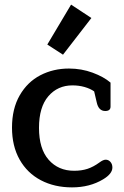

<svg xmlns="http://www.w3.org/2000/svg" viewBox="-20 -798 538 832"><path d="M185 -605 288 -778 376 -720 253 -561ZM32 -245Q32 -327 65.5 -385Q99 -443 155 -472Q211 -501 279 -501Q333 -501 381.5 -483Q430 -465 459 -440V-336Q459 -317 436 -317Q407 -317 399 -355L388 -402Q371 -414 346.5 -421Q322 -428 294 -428Q230 -428 189.5 -381Q149 -334 149 -244Q149 -153 191 -105.5Q233 -58 301 -58Q334 -58 359.5 -66.5Q385 -75 411 -94Q427 -106 438 -106Q450 -106 458.5 -96.5Q467 -87 467 -72Q467 -45 427 -21Q369 14 292 14Q216 14 157 -17Q98 -48 65 -106.5Q32 -165 32 -245Z"/></svg>

Font: Maitree Semibold
Style: Regular
Weight: 600
Designer: CadsonDemak Team
Foundry: CadsonDemak
Version: Version 1.000